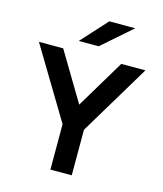

<svg xmlns="http://www.w3.org/2000/svg" viewBox="-132 -1018 948 1116"><g transform="rotate(15 342.0 -460.5)"><path d="M278 0V-273.2L21.4 -700H167.4L342 -408L516.8 -700H662.2L406.4 -274V0ZM243.8 -765 385.8 -921H541.6L363.6 -765Z"/></g></svg>

Font: Overpass
Style: Regular
Weight: 400
Designer: Delve Withrington, Dave Bailey, Thomas Jockin
Foundry: Delve Fonts LLC
Version: Version 4.000